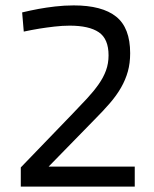

<svg xmlns="http://www.w3.org/2000/svg" viewBox="-20 -691 570 711"><path d="M57 0V-71L248 -269Q278 -300 302.5 -326.5Q327 -353 345 -378.5Q363 -404 372.5 -430Q382 -456 382 -486Q382 -547 346 -571.5Q310 -596 238 -596Q211 -596 181 -592.5Q151 -589 126 -585Q96 -580 68 -574L62 -645Q91 -652 123 -658Q150 -663 184 -667Q218 -671 253 -671Q358 -671 410 -629.5Q462 -588 462 -494Q462 -457 453.5 -426.5Q445 -396 428.5 -367Q412 -338 387 -309Q362 -280 328 -246L160 -74H479V0Z"/></svg>

Font: TitilliumText22L 400 wt
Style: 400 wt
Weight: 400
Designer: Campivisivi
Foundry: Campivisivi
Version: 1.000